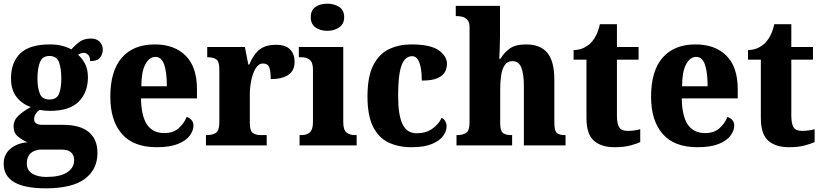

<svg xmlns="http://www.w3.org/2000/svg" viewBox="-27 -792 4476 1046"><path d="M222 234Q-7 234 -7 100Q-7 50 29 19Q65 -12 123 -17Q96 -28 71.5 -47.5Q47 -67 47 -103Q47 -137 73 -161.5Q99 -186 141 -209Q95 -224 64 -262.5Q33 -301 33 -365Q33 -453 84 -501.5Q135 -550 244 -550Q281 -550 309 -543Q337 -536 362 -523Q383 -547 407 -564.5Q431 -582 468 -582Q500 -582 516.5 -564Q533 -546 533 -522Q533 -497 518 -478Q503 -459 464 -459Q464 -483 453 -493.5Q442 -504 431 -504Q420 -504 412.5 -501Q405 -498 398 -494Q421 -474 436.5 -444Q452 -414 452 -370Q452 -289 402 -238.5Q352 -188 244 -188Q234 -188 216.5 -189.5Q199 -191 190 -193Q179 -188 169 -174Q159 -160 159 -143Q159 -126 171 -119Q183 -112 203 -112H314Q411 -112 457.5 -72Q504 -32 504 41Q504 131 435 182.5Q366 234 222 234ZM242 -250Q283 -250 295 -282Q307 -314 307 -365Q307 -417 295 -452Q283 -487 242 -487Q203 -487 190 -451.5Q177 -416 177 -364Q177 -314 190 -282Q203 -250 242 -250ZM225 172Q299 172 338 147.5Q377 123 377 80Q377 54 360.5 38.5Q344 23 310 23H194Q178 23 160.5 30Q143 37 131 53.5Q119 70 119 99Q119 136 149 154Q179 172 225 172Z M827 10Q700 10 637 -62.5Q574 -135 574 -265Q574 -406 637 -478Q700 -550 816 -550Q923 -550 984.5 -488.5Q1046 -427 1046 -308V-256H741Q743 -158 774.5 -112.5Q806 -67 868 -67Q916 -67 945.5 -92.5Q975 -118 990 -155Q1006 -150 1016.5 -138Q1027 -126 1027 -108Q1027 -81 1007 -53.5Q987 -26 943 -8Q899 10 827 10ZM882 -322Q882 -398 867.5 -440Q853 -482 820 -482Q786 -482 764.5 -441Q743 -400 743 -322Z M1095 0V-56H1099Q1131 -56 1149.5 -68.5Q1168 -81 1168 -128V-412Q1168 -456 1152 -468Q1136 -480 1106 -480H1102V-536H1307L1326 -440H1331Q1354 -496 1387 -522Q1420 -548 1476 -548Q1530 -548 1554 -522Q1578 -496 1578 -456Q1578 -406 1543 -383.5Q1508 -361 1448 -361Q1448 -403 1440 -424.5Q1432 -446 1406 -446Q1382 -446 1366 -420Q1350 -394 1342 -355Q1334 -316 1334 -276V-123Q1334 -79 1350.5 -67.5Q1367 -56 1394 -56H1426V0Z M1756 -624Q1718 -624 1692 -642.5Q1666 -661 1666 -698Q1666 -737 1692 -754.5Q1718 -772 1756 -772Q1793 -772 1820.5 -754.5Q1848 -737 1848 -698Q1848 -661 1820.5 -642.5Q1793 -624 1756 -624ZM1605 0V-56H1616Q1644 -56 1661 -71Q1678 -86 1678 -128V-413Q1678 -452 1660.5 -466Q1643 -480 1617 -480H1601V-536H1843V-127Q1843 -85 1860.5 -70.5Q1878 -56 1906 -56H1916V0Z M2215 10Q2143 10 2089 -16Q2035 -42 2005 -102.5Q1975 -163 1975 -266Q1975 -375 2006.5 -436.5Q2038 -498 2092 -524Q2146 -550 2213 -550Q2318 -550 2363 -518Q2408 -486 2408 -444Q2408 -423 2398 -402Q2388 -381 2358.5 -367Q2329 -353 2271 -353Q2271 -389 2266 -419Q2261 -449 2249.5 -467.5Q2238 -486 2218 -486Q2195 -486 2177.5 -466.5Q2160 -447 2151 -399.5Q2142 -352 2142 -267Q2142 -167 2165.5 -116.5Q2189 -66 2243 -66Q2293 -66 2328 -90.5Q2363 -115 2379 -150Q2393 -143 2399.5 -130.5Q2406 -118 2406 -104Q2406 -78 2387.5 -52Q2369 -26 2327 -8Q2285 10 2215 10Z M2460 0V-56H2465Q2493 -56 2512 -68Q2531 -80 2531 -124V-645Q2531 -671 2519.5 -683.5Q2508 -696 2493.5 -700Q2479 -704 2469 -704H2456V-760H2697V-599Q2697 -562 2695.5 -527Q2694 -492 2693 -472H2700Q2717 -503 2748.5 -526.5Q2780 -550 2839 -550Q2917 -550 2955 -504Q2993 -458 2993 -357V-126Q2993 -80 3006.5 -68Q3020 -56 3051 -56H3054V0H2827V-325Q2827 -389 2813 -424Q2799 -459 2765 -459Q2737 -459 2722.5 -437Q2708 -415 2703 -380Q2698 -345 2698 -306V-121Q2698 -79 2713 -67.5Q2728 -56 2759 -56H2763V0Z M3321 10Q3249 10 3208.5 -25.5Q3168 -61 3168 -149V-467H3098V-519Q3134 -520 3159.5 -534.5Q3185 -549 3198 -565Q3211 -580 3222.5 -603.5Q3234 -627 3241 -660H3334V-536H3452V-467H3334V-163Q3334 -119 3346 -99Q3358 -79 3391 -79Q3429 -79 3461 -88V-18Q3445 -10 3409 0Q3373 10 3321 10Z M3773 10Q3646 10 3583 -62.5Q3520 -135 3520 -265Q3520 -406 3583 -478Q3646 -550 3762 -550Q3869 -550 3930.5 -488.5Q3992 -427 3992 -308V-256H3687Q3689 -158 3720.5 -112.5Q3752 -67 3814 -67Q3862 -67 3891.5 -92.5Q3921 -118 3936 -155Q3952 -150 3962.5 -138Q3973 -126 3973 -108Q3973 -81 3953 -53.5Q3933 -26 3889 -8Q3845 10 3773 10ZM3828 -322Q3828 -398 3813.5 -440Q3799 -482 3766 -482Q3732 -482 3710.5 -441Q3689 -400 3689 -322Z M4271 10Q4199 10 4158.5 -25.5Q4118 -61 4118 -149V-467H4048V-519Q4084 -520 4109.5 -534.5Q4135 -549 4148 -565Q4161 -580 4172.5 -603.5Q4184 -627 4191 -660H4284V-536H4402V-467H4284V-163Q4284 -119 4296 -99Q4308 -79 4341 -79Q4379 -79 4411 -88V-18Q4395 -10 4359 0Q4323 10 4271 10Z"/></svg>

Font: Noto Serif Ethiopic SemiCondensed ExtraBold
Style: Regular
Weight: 800
Width: 4
Designer: Monotype Design Team
Foundry: Monotype Imaging Inc.
Version: Version 2.102; ttfautohint (v1.8.4.7-5d5b)